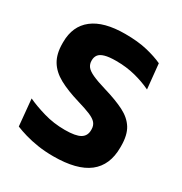

<svg xmlns="http://www.w3.org/2000/svg" viewBox="-158 -771 855 901"><g transform="rotate(30 270.0 -320.0)"><path d="M256.6 13.7Q212.2 13.7 173.3 7.8Q134.5 1.8 102.7 -7.4Q70.8 -16.7 47.1 -26.5L33.4 -170.7Q72.9 -152.1 126.9 -136.4Q180.9 -120.6 241.3 -120.6Q299.8 -120.6 324.6 -135.3Q349.5 -150 349.5 -181.3V-185Q349.5 -205.8 338.3 -219.2Q327.1 -232.7 300.9 -243.8Q274.6 -254.9 230 -267.9Q162.8 -287.9 118.2 -312.3Q73.6 -336.8 51.5 -373.6Q29.4 -410.4 29.4 -467V-473.7Q29.4 -560.5 88.6 -606.6Q147.9 -652.7 262.9 -652.7Q332.1 -652.7 382.2 -640.7Q432.4 -628.7 467.7 -612.2L481.2 -477.8Q442.3 -496.7 393.8 -509.3Q345.2 -521.8 289.6 -521.8Q250.7 -521.8 228.5 -515.3Q206.2 -508.9 197.2 -496.6Q188.2 -484.4 188.2 -466.8V-465.1Q188.2 -446.9 198.4 -433.3Q208.6 -419.8 235.3 -407.5Q262 -395.2 311.5 -380.5Q377.9 -360.9 421.6 -338.7Q465.4 -316.4 487.2 -281.3Q508.9 -246.2 508.9 -187.3V-179.3Q508.9 -83.2 446.6 -34.7Q384.2 13.7 256.6 13.7Z"/></g></svg>

Font: Anek Odia Medium
Style: Regular
Weight: 500
Designer: Yesha Goshar & Mahesh Sahu (Odia), Yesha Goshar (Latin)
Foundry: Ek Type
Version: Version 1.003